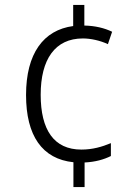

<svg xmlns="http://www.w3.org/2000/svg" viewBox="-20 -744 559 774"><path d="M320 -641V-724H275V-639C155 -623 85 -528 85 -361C85 -197 150 -103 276 -90V10H321V-89C364 -91 399 -101 427 -115V-167C391 -152 353 -141 308 -141C197 -141 144 -221 144 -362C144 -505 202 -589 314 -589C345 -589 383 -581 415 -566L432 -616C401 -631 364 -640 320 -641Z"/></svg>

Font: Noto Sans Bengali SemiCondensed Light
Style: Regular
Weight: 300
Width: 4
Designer: Joana Ranito - Universal Thirst; Jelle Bosma - Monotype Design Team
Foundry: Universal Thirst ehf.
Version: Version 3.000